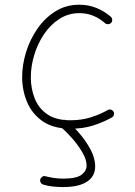

<svg xmlns="http://www.w3.org/2000/svg" viewBox="-20 -526 563 800"><path d="M443.4 -431.2Q438.5 -425.8 430.9 -425.3Q423.3 -424.8 418 -429.2Q395.5 -449.2 368.9 -460.2Q342.3 -471.2 310.5 -471.2Q264.6 -471.2 227.3 -447Q189.9 -422.9 163.3 -383.3Q136.7 -343.8 122.6 -296.6Q108.4 -249.5 108.4 -203.6Q108.4 -157.7 124.3 -116.7Q140.1 -75.7 176.3 -50.3Q212.4 -24.9 272.9 -24.9Q319.8 -24.9 358.4 -37.1Q397 -49.3 430.7 -68.4Q437.5 -71.3 444.3 -68.4Q451.2 -65.4 454.1 -58.6Q456.5 -52.2 453.9 -45.4Q451.2 -38.6 444.3 -35.6Q407.2 -15.1 366 -2.4Q324.7 10.3 274.4 10.3Q202.1 10.3 157.7 -20.8Q113.3 -51.8 92.8 -100.8Q72.3 -149.9 72.3 -204.6Q72.3 -255.9 88.6 -308.8Q105 -361.8 136 -406.5Q167 -451.2 210.9 -478.8Q254.9 -506.3 310.1 -506.3Q349.1 -506.3 381.8 -492.9Q414.6 -479.5 441.4 -456.5Q446.8 -451.7 447.5 -444.1Q448.2 -436.5 443.4 -431.2ZM232.4 -20Q237.3 -25.4 244.9 -26.6Q252.4 -27.8 257.8 -22.9Q280.8 -4.9 308.3 26.6Q335.9 58.1 356.2 95Q376.5 131.8 376.5 167.5Q376.5 208.5 342.5 231Q308.6 253.4 242.7 253.4Q193.8 253.4 160.2 243.2Q153.3 241.2 149.7 234.6Q146 228 147.9 221.2Q149.9 214.4 156.5 210.2Q163.1 206.1 169.9 208.5Q182.6 211.9 202.1 215.1Q221.7 218.3 242.2 218.3Q298.8 218.3 319.8 202.1Q340.8 186 340.8 163.6Q340.8 138.7 322.8 108.2Q304.7 77.6 280 49.6Q255.4 21.5 235.4 5.4Q230 0.5 229 -7.1Q228 -14.6 232.4 -20Z"/></svg>

Font: Mikhak-DS2-FD ExtraLight
Style: Regular
Weight: 200
Designer: Amin Abedi
Version: Version 3.2